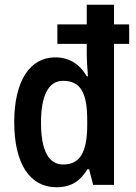

<svg xmlns="http://www.w3.org/2000/svg" viewBox="-20 -780 573 810"><path d="M218 10C281 10 319 -17 349 -66H356L373 0H461V-595H525V-677H461V-760H346V-677H222V-595H346V-549C346 -531 348 -496 351 -458H346C317 -509 272 -538 213 -538C106 -538 40 -438 40 -265C40 -89 106 10 218 10ZM247 -86C187 -86 153 -141 153 -263C153 -376 184 -439 246 -439C323 -439 348 -384 348 -271V-249C347 -137 317 -86 247 -86Z"/></svg>

Font: Noto Sans Telugu Condensed SemiBold
Style: Regular
Weight: 600
Width: 3
Designer: Jelle Bosma - Monotype Design Team
Foundry: Monotype Imaging Inc.
Version: Version 2.005